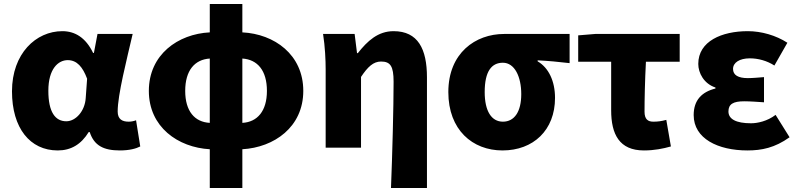

<svg xmlns="http://www.w3.org/2000/svg" viewBox="-20 -739 3995 961"><path d="M269 14C335 14 386 -16 424 -78H429C451 -10 499 14 580 14C627 14 661 5 682 -6L661 -137C648 -132 635 -130 624 -130C592 -130 569 -142 569 -181C569 -265 614 -439 644 -569H468L450 -474H446C409 -551 355 -583 292 -583C160 -583 40 -471 40 -282C40 -98 130 14 269 14ZM312 -132C257 -132 222 -177 222 -285C222 -394 271 -438 319 -438C365 -438 394 -404 416 -345L409 -248C405 -183 359 -132 312 -132Z M1193 -446C1269 -441 1316 -386 1316 -284C1316 -183 1268 -128 1193 -124ZM1030 -124C954 -128 907 -183 907 -284C907 -386 954 -441 1030 -446ZM1193 -719H1030V-577C871 -569 725 -466 725 -284C725 -103 871 -1 1030 8V202H1193V8C1352 -1 1498 -103 1498 -284C1498 -466 1353 -569 1193 -577Z M1937 202H2117V-352C2117 -494 2072 -583 1950 -583C1872 -583 1819 -534 1771 -473H1767L1755 -569H1597C1607 -506 1610 -437 1610 -392V0H1787V-354C1821 -405 1849 -431 1887 -431C1934 -431 1950 -408 1950 -330C1950 -203 1944 25 1937 202Z M2495 14C2649 14 2758 -87 2758 -249C2758 -333 2726 -400 2671 -432V-437C2730 -434 2769 -430 2831 -423V-569H2503C2360 -569 2224 -474 2224 -278C2224 -89 2345 14 2495 14ZM2497 -130C2440 -130 2406 -183 2406 -278C2406 -383 2441 -425 2497 -425C2556 -425 2589 -355 2589 -268C2589 -180 2555 -130 2497 -130Z M3203 14C3255 14 3299 5 3338 -6L3315 -139C3289 -132 3271 -130 3250 -130C3224 -130 3206 -141 3206 -180C3206 -242 3208 -335 3213 -430H3382V-569H2959L2874 -562V-430H3039V-187C3039 -67 3080 14 3203 14Z M3721 14C3792 14 3858 1 3932 -52L3862 -164C3820 -132 3771 -122 3739 -122C3664 -122 3626 -143 3626 -181C3626 -218 3650 -232 3705 -232C3736 -232 3771 -229 3804 -227V-353C3778 -351 3747 -348 3723 -348C3675 -348 3649 -363 3649 -394C3649 -426 3682 -447 3733 -447C3775 -447 3819 -435 3856 -411L3921 -525C3864 -562 3791 -583 3723 -583C3593 -583 3475 -533 3475 -419C3475 -374 3503 -320 3561 -301V-296C3493 -279 3452 -238 3452 -163C3452 -45 3574 14 3721 14Z"/></svg>

Font: Noto Sans CJK JP Black
Style: Regular
Weight: 900
Designer: Ryoko NISHIZUKA (kana & ideographs); Paul D. Hunt (Latin, Greek & Cyrillic); Wenlong ZHANG (bopomofo); Sandoll Communica
Foundry: Adobe Systems Incorporated
Version: Version 1.004;PS 1.004;hotconv 1.0.82;makeotf.lib2.5.63406